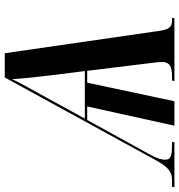

<svg xmlns="http://www.w3.org/2000/svg" viewBox="-43 -761 754 808"><g transform="rotate(-90 334.0 -357.0)"><path d="M-50 0H139L141 -10C85 -10 66 -12 66 -39C66 -52 70 -71 86 -100L233 -367H290L209 0H312L390 -367H440L474 -89C476 -77 477 -63 477 -51C477 -19 456 -10 417 -10H399L397 0H661L663 -10H654C625 -10 613 -20 607 -71L514 -714H412L67 -84C33 -22 15 -10 -24 -10H-48ZM239 -377 327 -538C357 -592 387 -645 405 -683C407 -644 414 -575 421 -520L439 -377Z"/></g></svg>

Font: Noto Serif Display SemiCondensed SemiBold
Style: Italic
Weight: 600
Width: 4
Italic angle: -12°
Designer: Monotype Design Team
Foundry: Monotype Imaging Inc.
Version: Version 2.009